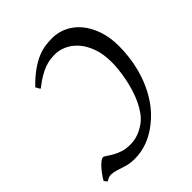

<svg xmlns="http://www.w3.org/2000/svg" viewBox="-189 -737 858 858"><g transform="rotate(-45 240.0 -308.5)"><path d="M194.3 -45.9Q221.7 -45.9 245.6 -54.7Q269.5 -63.5 292 -79.6Q310.1 -92.8 325 -113.3Q339.8 -133.8 351.6 -158.7Q363.3 -183.6 371.8 -211.2Q380.4 -238.8 385.7 -266.1Q391.1 -293.5 393.8 -318.8Q396.5 -344.2 396.5 -364.7Q396.5 -418 382.1 -456.8Q367.7 -495.6 345 -520.8Q322.3 -545.9 294.9 -557.9Q267.6 -569.8 242.2 -569.8Q228.5 -569.8 212.9 -568.1Q197.3 -566.4 178.7 -559.8Q160.2 -553.2 137.9 -540.5Q115.7 -527.8 88.4 -505.9Q84 -509.8 80.6 -517.3Q77.1 -524.9 75.2 -527.8Q107.9 -561 136.2 -581.3Q164.6 -601.6 189.7 -612.3Q214.8 -623 238 -626.5Q261.2 -629.9 284.2 -629.9Q320.8 -629.9 354.5 -614Q388.2 -598.1 413.8 -567.9Q439.5 -537.6 454.8 -493.4Q470.2 -449.2 470.2 -392.6Q470.2 -346.2 461.9 -298.3Q453.6 -250.5 436 -205.1Q418.5 -159.7 390.6 -119.1Q362.8 -78.6 323.2 -46.9Q284.7 -16.1 245.1 -1.5Q205.6 13.2 164.1 13.2Q134.3 13.2 112.5 6.3Q90.8 -0.5 73.2 -6.1Q55.7 -11.7 40 -12.5Q24.4 -13.2 6.8 -1Q2.4 -5.4 0.7 -8.3Q-1 -11.2 -4.9 -15.1Q2.4 -28.8 12.5 -42.5Q22.5 -56.2 32.7 -67.4Q43 -78.6 52.5 -85.7Q62 -92.8 67.9 -92.8Q73.7 -92.8 83.7 -85.4Q93.8 -78.1 108.9 -69.3Q124 -60.5 145 -53.2Q166 -45.9 194.3 -45.9Z"/></g></svg>

Font: Gentium Plus
Style: Italic
Weight: 400
Italic angle: -8°
Designer: J. Victor Gaultney, Annie Olsen, Iska Routamaa
Foundry: SIL International
Version: Version 1.510